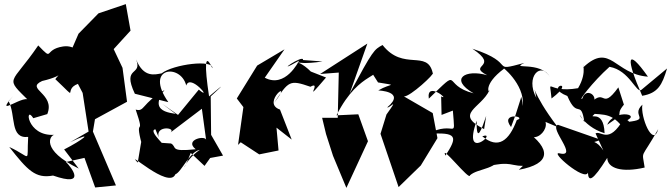

<svg xmlns="http://www.w3.org/2000/svg" viewBox="-20 -821 3265 934"><path d="M391 -53 443 91 544 81 432 -181 442 -241 598 -326 576 -491 533 -582 615 -672 592 -801 459 -756 362 -657 306 -528C433 -415 403 -612 287 -595C189 -580 244 -519 166 -600C31 -402 -1 -451 123 -328C112 -377 -59 -236 44 -354L22 -329C58 -259 27 -145 117 -155C109 -22 137 -55 25 -106C114 7 152 49 238 33C405 91 327 -7 301 -33ZM382 -369 411 -181 321 -129C449 -190 378 -138 292 -94L363 -1C175 -93 224 -163 244 -165C108 -157 100 -314 142 -246L210 -266C251 -367 100 -388 185 -427C308 -455 293 -495 249 -436C372 -320 283 -385 359 -413Z M1065 -64 1007 -165 1005 -352C1045 -389 1097 -436 997 -352C974 -506 976 -570 1013 -489C1020 -533 824 -509 766 -464C735 -459 679 -440 642 -532C675 -449 571 -502 636 -365L799 -324C679 -495 859 -514 886 -405C905 -466 1019 -325 947 -385L846 -262L769 -316L841 -262C859 -275 686 -256 780 -383C668 -317 684 -275 640 -288C693 -132 623 -283 679 -85C671 -184 674 -168 650 -30C583 -103 802 103 833 27C863 16 903 -84 952 -92C869 -37 854 60 908 -77L975 -14C1045 -112 1044 -106 967 -46ZM752 -153C734 -215 848 -200 805 -173L962 -292L983 -138C985 -166 873 -142 932 -95C802 -81 843 -106 812 -123L754 -127C819 -86 692 -185 736 -192Z M1454 -529C1459 -561 1298 -448 1435 -526C1433 -522 1368 -390 1268 -443L1364 -581L1231 -502L1132 -342L1164 -300L1138 -116L1151 -129L1241 -70L1335 -89L1325 -200L1399 -142L1342 -288C1245 -321 1417 -452 1313 -320C1385 -428 1388 -434 1490 -399C1552 -434 1442 -299 1566 -444L1492 -473C1412 -553 1379 -496 1549 -522Z M1819 -420C1920 -402 1882 -418 1820 -381C1820 -381 1957 -377 1864 -299C1873 -291 1926 -356 1860 -264L1831 -170L1919 89L2027 -16L2108 -149L2085 -271L1945 -352C1974 -349 2099 -465 2085 -466C2059 -582 1942 -473 1841 -602C1800 -580 1795 -578 1681 -366L1767 -609L1537 -461L1628 -468L1623 -248H1547L1566 -169L1600 -63L1665 93L1770 -134L1723 -265L1617 -260C1732 -491 1863 -437 1772 -494Z M2128 -262 2183 -283C2195 -127 2199 -242 2058 -169C2210 -181 2205 -154 2147 -64C2119 -127 2266 62 2266 32C2306 -5 2411 6 2416 -74C2340 23 2381 -41 2478 -19C2608 10 2610 -105 2504 5C2661 -24 2663 -96 2535 -187C2587 -80 2718 -266 2560 -259L2693 -203C2560 -377 2575 -432 2589 -345C2533 -449 2613 -525 2656 -445C2611 -527 2456 -479 2531 -515C2356 -468 2503 -511 2278 -584C2416 -492 2249 -507 2350 -455C2244 -486 2163 -437 2284 -367C2124 -407 2233 -503 2066 -341C2053 -431 2173 -328 2126 -352ZM2488 -262 2466 -203C2409 -278 2548 -254 2494 -237C2456 -135 2403 -94 2326 -158C2407 -186 2225 -26 2299 -234C2296 -113 2326 -200 2345 -257L2335 -193C2186 -268 2320 -294 2361 -382C2361 -361 2325 -407 2432 -487C2411 -506 2535 -414 2523 -306C2501 -298 2537 -267 2516 -350Z M2915 -89C2855 -185 2776 -92 2903 -141L2694 -214C2649 -199 2797 -53 2702 -75C2651 -87 2825 63 2840 19C2842 63 2861 64 2934 -53C2935 -2 3005 20 3116 -6C3103 -96 3095 -38 3182 -193C3156 -100 3094 -255 3105 -312C3042 -253 3165 -238 3002 -225C3126 -263 2967 -296 2934 -214C3035 -282 2964 -250 3015 -312L2988 -396C2898 -272 2932 -412 2837 -303C2919 -334 2833 -409 2813 -342C2788 -323 2862 -422 2945 -496C3043 -479 3076 -364 3100 -384L3225 -488C3201 -408 3181 -368 3104 -355C3022 -541 3029 -594 3132 -448C2970 -460 2950 -616 2819 -495C2806 -527 2842 -476 2792 -392C2635 -365 2653 -455 2663 -342C2796 -442 2617 -402 2740 -354C2789 -238 2805 -342 2823 -227C2773 -315 2808 -206 2921 -173C2917 -299 2834 -232 2873 -267C2941 -262 2983 -265 3057 -124C3033 -195 3066 -233 3014 -243C2941 -115 2904 -188 2877 -172Z"/></svg>

Font: Asimov Silicon
Style: Regular
Weight: 400
Designer: Google
Version: Version 2.000980; 2014